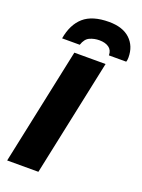

<svg xmlns="http://www.w3.org/2000/svg" viewBox="-174 -1025 816 1103"><g transform="rotate(20 234.5 -474.0)"><path d="M16.1 0 167 -713.9H357.9L207 0ZM72.8 -767.1Q87.9 -856 140.6 -902.1Q193.4 -948.2 294.9 -948.2Q378.9 -948.2 423.8 -906Q468.8 -863.8 468.8 -793.9Q468.8 -776.9 464.8 -767.1H358.9Q358.9 -798.8 336.9 -814.5Q314.9 -830.1 278.8 -830.1Q247.6 -830.1 220.5 -818.1Q193.4 -806.2 180.7 -767.1Z"/></g></svg>

Font: Open Sans ExtraBold
Style: Italic
Weight: 800
Italic angle: -12°
Designer: Monotype Design Team
Foundry: Monotype Imaging Inc.
Version: Version 3.000; ttfautohint (v1.8.4)